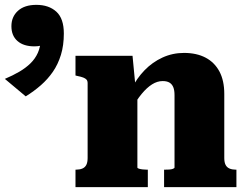

<svg xmlns="http://www.w3.org/2000/svg" viewBox="-273 -771 994 791"><path d="M38 0V-72H40Q55 -72 66 -76.5Q77 -81 82.5 -91.5Q88 -102 88 -120V-428Q88 -438 83.5 -443Q79 -448 70 -451.5Q61 -455 46 -458L38 -460V-541H273L285 -416L293 -414V-81Q293 -78 299.5 -76Q306 -74 315 -73Q324 -72 332 -72H336V0ZM701 0H403V-72H406Q414 -72 423.5 -72.5Q433 -73 439.5 -75.5Q446 -78 446 -81V-379Q446 -399 441 -411.5Q436 -424 425.5 -430.5Q415 -437 397 -437Q375 -437 353.5 -423.5Q332 -410 310.5 -384Q289 -358 266 -317L269 -405Q290 -448 322.5 -481.5Q355 -515 396.5 -534Q438 -553 485 -553Q537 -553 574 -533.5Q611 -514 631 -476.5Q651 -439 651 -384V-120Q651 -102 656.5 -91.5Q662 -81 673 -76.5Q684 -72 698 -72H701ZM-167 -374 -253 -446Q-220 -460 -193.5 -475.5Q-167 -491 -147.5 -510Q-128 -529 -117 -553.5Q-106 -578 -105 -611L-80 -594Q-91 -586 -104 -583Q-117 -580 -131 -580Q-176 -580 -201 -602Q-226 -624 -226 -663Q-226 -702 -199 -726.5Q-172 -751 -123 -751Q-72 -751 -41 -723Q-10 -695 -10 -633Q-10 -584 -22 -545Q-34 -506 -55 -475.5Q-76 -445 -104.5 -420Q-133 -395 -167 -374Z"/></svg>

Font: Roboto Serif 20pt ExtraBold
Style: Regular
Weight: 800
Version: Version 1.008